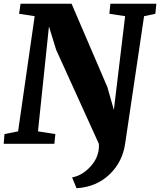

<svg xmlns="http://www.w3.org/2000/svg" viewBox="-36 -767 854 1024"><path d="M-12.2 -51.8 60.5 -66.4 148.9 -680.7 65.9 -693.4 73.7 -747.1H345.7L536.6 -302.7L571.3 -180.7L631.3 -680.7L547.4 -693.4L552.7 -747.1H797.9L792.5 -693.4L732.4 -680.7L631.3 0Q617.7 93.8 552.2 159.2Q480.5 230.5 372.1 236.8L348.6 179.2Q402.8 168.9 445.8 122.1Q491.7 72.3 491.7 11.2Q491.7 5.9 491.2 0L263.2 -502L225.1 -626L166.5 -66.4L259.3 -51.8L253.9 0H-16.1Z"/></svg>

Font: Merriweather
Style: Heavy Italic
Weight: 900
Italic angle: -7°
Designer: Eben Sorkin
Foundry: Eben Sorkin
Version: Version 1.001